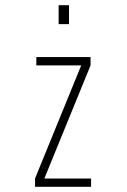

<svg xmlns="http://www.w3.org/2000/svg" viewBox="-20 -720 490 740"><path d="M115 0V-32L293 -468H120V-500H329V-468L151 -32H331V0ZM206 -700H246V-627H206Z"/></svg>

Font: Trispace Condensed Thin
Style: Regular
Weight: 100
Width: 3
Designer: Tyler Finck
Foundry: Etcetera Type Company
Version: Version 1.210; ttfautohint (v1.8.3)